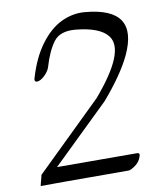

<svg xmlns="http://www.w3.org/2000/svg" viewBox="-88 -828 769 934"><g transform="rotate(-10 296.5 -360.5)"><path d="M50 -15 379 -336Q553 -539 494 -619Q456 -671 333 -682Q259 -688 227 -645Q195 -602 172 -524Q168 -511 154.5 -495Q141 -479 126 -471Q111 -463 102.5 -466.5Q94 -470 98 -483Q127 -582 175 -646Q223 -710 279.5 -736.5Q336 -763 394 -758Q658 -736 553 -514Q512 -428 416 -316Q413 -312 409 -309L131 -39Q224 -39 527 -38Q542 -38 535 -19Q527 6 504.5 22Q482 38 471 38Q61 37 37 38Q36 38 47 -2Z"/></g></svg>

Font: Kavivanar
Style: Regular
Weight: 400
Designer: Tharique Azeez
Foundry: Tharique Azeez
Version: Version 1.88